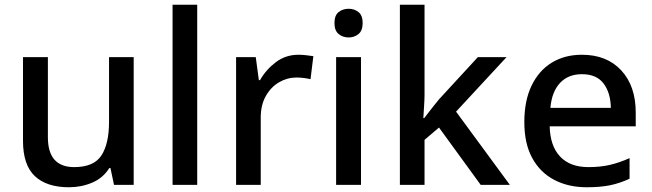

<svg xmlns="http://www.w3.org/2000/svg" viewBox="-20 -780 2752 810"><path d="M544 -539V0H461L446 -71H441Q415 -29 369 -9.5Q323 10 271 10Q177 10 127 -37Q77 -84 77 -186V-539H182V-201Q182 -75 293 -75Q376 -75 408 -124.5Q440 -174 440 -266V-539Z M812 0H708V-760H812Z M1239 -549Q1255 -549 1272 -547Q1289 -545 1302 -543L1290 -446Q1277 -449 1261.5 -451Q1246 -453 1231 -453Q1192 -453 1157.5 -433Q1123 -413 1101.5 -375Q1080 -337 1080 -284V0H976V-539H1059L1072 -442H1077Q1102 -486 1143.5 -517.5Q1185 -549 1239 -549Z M1451 -743Q1475 -743 1492.5 -729Q1510 -715 1510 -683Q1510 -651 1492.5 -636.5Q1475 -622 1451 -622Q1426 -622 1408.5 -636.5Q1391 -651 1391 -683Q1391 -715 1408.5 -729Q1426 -743 1451 -743ZM1503 -539V0H1398V-539Z M1771 -379Q1771 -360 1769 -331.5Q1767 -303 1766 -282H1770Q1776 -290 1787.5 -305Q1799 -320 1811.5 -335.5Q1824 -351 1833 -362L1996 -539H2117L1904 -309L2131 0H2008L1832 -242L1771 -190V0H1667V-760H1771Z M2435 -549Q2540 -549 2601 -483Q2662 -417 2662 -305V-247H2299Q2301 -164 2343 -119.5Q2385 -75 2462 -75Q2513 -75 2553.5 -84.5Q2594 -94 2636 -113V-26Q2595 -7 2554 1.5Q2513 10 2455 10Q2378 10 2318.5 -21Q2259 -52 2225.5 -113Q2192 -174 2192 -265Q2192 -355 2222.5 -418.5Q2253 -482 2307.5 -515.5Q2362 -549 2435 -549ZM2435 -467Q2377 -467 2342.5 -430Q2308 -393 2302 -325H2557Q2556 -388 2526.5 -427.5Q2497 -467 2435 -467Z"/></svg>

Font: Noto Sans Syriac Medium
Style: Regular
Weight: 500
Designer: Patrick Giasson and the Monotype Design Team
Foundry: Monotype Imaging Inc.
Version: Version 3.000; ttfautohint (v1.8.4.7-5d5b)